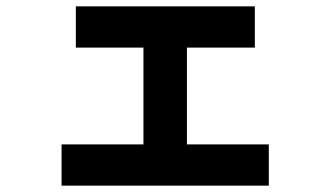

<svg xmlns="http://www.w3.org/2000/svg" viewBox="-20 -580 1040 605"><path d="M174 5V-125H432V-430H219V-560H783V-430H569V-125H827V5Z"/></svg>

Font: Murecho
Style: Bold
Weight: 700
Designer: Neil Summerour
Foundry: Positype
Version: Version 1.010; ttfautohint (v1.8.3)